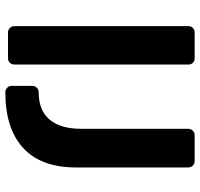

<svg xmlns="http://www.w3.org/2000/svg" viewBox="-35 -705 750 720"><g transform="rotate(90 340.0 -345.0)"><path d="M102 0Q92 0 85 -7Q78 -14 78 -24V-676Q78 -687 85 -693.5Q92 -700 102 -700H198Q209 -700 215.5 -693.5Q222 -687 222 -676V-24Q222 -14 215.5 -7Q209 0 198 0ZM326 10Q316 10 309 3Q302 -4 302 -14V-90Q302 -101 309 -108Q316 -115 326 -115Q394 -115 428.5 -156Q463 -197 463 -274V-676Q463 -686 470 -693Q477 -700 488 -700H583Q594 -700 601 -693Q608 -686 608 -675V-256Q608 -124 535 -57Q462 10 326 10Z"/></g></svg>

Font: Rubik AZ
Style: Regular
Weight: 500
Designer: Hubert and Fischer
Foundry: Hubert & Fischer
Version: Version 2.000